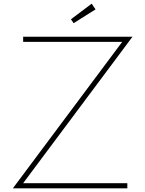

<svg xmlns="http://www.w3.org/2000/svg" viewBox="-20 -1025 791 1045"><path d="M106 -825H701L106 -28H673V0H50L645 -797H106ZM479 -1005 500 -974 381 -899 366 -920Z"/></svg>

Font: Spartan MB
Style: Regular
Weight: 250
Designer: Matt Bailey
Foundry: Matt Bailey
Version: Version 1.000